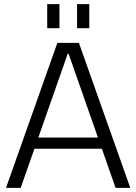

<svg xmlns="http://www.w3.org/2000/svg" viewBox="-20 -907 658 927"><path d="M257 -700H361L609 0H538L311 -648H307L80 0H9ZM132 -243H485V-189H132ZM267 -887V-771H208V-887ZM411 -887V-771H352V-887Z"/></svg>

Font: Pathway Extreme 28pt Light
Style: Regular
Weight: 300
Designer: Eduardo Rodriguez Tunni
Foundry: Eduardo Rodriguez Tunni
Version: Version 1.001;gftools[0.9.26]